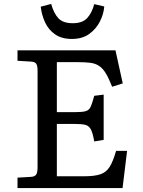

<svg xmlns="http://www.w3.org/2000/svg" viewBox="-20 -956 726 976"><path d="M69 0V-53L138 -57Q156 -58 163.5 -68Q171 -78 171 -108V-596Q171 -621 164.5 -631.5Q158 -642 136 -643L69 -647V-700H567L604 -532L550 -515Q533 -558 518 -583Q503 -608 484.5 -620.5Q466 -633 441 -636.5Q416 -640 378 -640H269V-386H363Q399 -386 416 -391Q433 -396 441 -413.5Q449 -431 459 -469L507 -475V-245L459 -237Q452 -278 442.5 -297Q433 -316 415 -321Q397 -326 361 -326H269V-60H409Q460 -60 490 -70Q520 -80 537.5 -108Q555 -136 570 -189H626L603 0ZM345 -758Q294 -758 260.5 -781Q227 -804 209.5 -841.5Q192 -879 187 -922L240 -936Q254 -887 277.5 -862.5Q301 -838 350 -838Q400 -838 424 -865Q448 -892 459 -935L510 -923Q507 -884 487.5 -846Q468 -808 433 -783Q398 -758 345 -758Z"/></svg>

Font: Literata 7pt
Style: Regular
Weight: 400
Designer: Latin by Veronika Burian and Jose Scaglione. Greek by Irene Vlachou. Cyrillic by Vera Evstafieva.
Foundry: TypeTogether
Version: Version 3.002